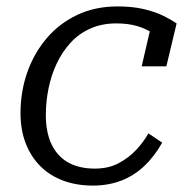

<svg xmlns="http://www.w3.org/2000/svg" viewBox="-20 -567 587 599"><path d="M276 -41Q318 -41 349.5 -57.5Q381 -74 404.5 -99Q428 -124 443 -151L486 -122Q462 -79 429.5 -48.5Q397 -18 357 -3Q317 12 270 12Q220 12 178.5 -3Q137 -18 107 -47.5Q77 -77 60.5 -119Q44 -161 44 -214Q44 -281 65 -341Q86 -401 125.5 -447.5Q165 -494 221 -520.5Q277 -547 347 -547Q393 -547 429 -538.5Q465 -530 490 -517.5Q515 -505 531 -494L499 -360H422L451 -485Q463 -482 471 -476Q479 -470 483 -462Q487 -454 488 -446.5Q489 -439 487 -432Q476 -449 456.5 -463Q437 -477 408.5 -485.5Q380 -494 343 -494Q298 -494 262 -478Q226 -462 200 -433.5Q174 -405 157 -369Q140 -333 131.5 -291.5Q123 -250 123 -208Q123 -154 141 -116.5Q159 -79 193 -60Q227 -41 276 -41Z"/></svg>

Font: Roboto Serif 20pt Light
Style: Italic
Weight: 300
Italic angle: -10°
Version: Version 1.007